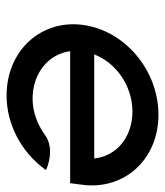

<svg xmlns="http://www.w3.org/2000/svg" viewBox="22 -524 513 598"><g transform="rotate(90 279.0 -225.5)"><path d="M551 -187 556 -225C573 -356 477 -462 338 -462C199 -462 75 -357 58 -226C41 -95 139 11 278 11C369 11 454 -36 506 -106L510 -111L505 -114C505 -114 444 -141 400 -108C368 -85 329 -70 288 -70C209 -70 149 -119 140 -187ZM150 -262C176 -330 248 -381 328 -381C408 -381 467 -331 474 -262Z"/></g></svg>

Font: Charger
Style: BdIt
Weight: 400
Designer: Jasper
Foundry: Cannot Into Space Fonts
Version: Version 0.98